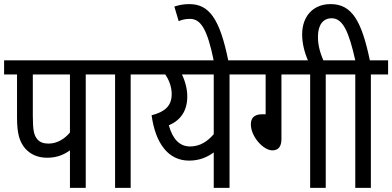

<svg xmlns="http://www.w3.org/2000/svg" viewBox="-20 -916 1912 936"><path d="M398 -553H482V-622H0V-553H63V-343C63 -264 75 -226 102 -193C125 -167 159 -147 210 -147C259 -147 293 -163 321 -183V0H398ZM321 -553V-270C295 -239 259 -216 216 -216C192 -216 174 -223 162 -237C146 -256 140 -279 140 -352V-553Z M617 -553H701V-622H469V-553H541V0H617Z M1183 -622H689V-553H786C802 -529 817 -495 817 -458C817 -399 784 -371 719 -354C738 -217 800 -133 902 -133C954 -133 992 -151 1022 -173V0H1099V-553H1183ZM803 -305C861 -330 893 -376 893 -446C893 -481 883 -520 867 -553H1022V-262C993 -228 956 -202 907 -202C856 -202 822 -237 803 -305Z M1023 -615H1094C1052 -826 999 -896 903 -896C876 -896 854 -892 830 -884L851 -813C868 -820 885 -824 906 -824C959 -824 991 -774 1023 -615Z M1352 -553H1492V0H1568V-553H1653V-622H1170V-553H1275V-359H1259C1217 -359 1203 -339 1203 -309C1203 -251 1263 -183 1308 -183C1338 -183 1352 -203 1352 -238Z M1484 -615H1559C1543 -653 1530 -689 1530 -737C1530 -792 1553 -827 1597 -827C1652 -827 1681 -760 1712 -622H1640V-553H1712V0H1788V-553H1872V-622H1783C1743 -813 1696 -896 1592 -896C1504 -896 1453 -834 1453 -749C1453 -704 1464 -660 1484 -615Z"/></svg>

Font: Noto Sans Condensed
Style: Regular
Weight: 400
Width: 3
Designer: Monotype Design Team
Foundry: Monotype Imaging Inc.
Version: Version 2.013